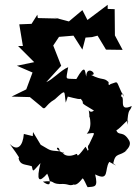

<svg xmlns="http://www.w3.org/2000/svg" viewBox="-20 -763 581 797"><path d="M261 -361C256 -366 309 -347 315 -353C340 -325 295 -348 370 -304C343 -284 347 -337 352 -274C342 -309 372 -239 340 -208C381 -212 375 -220 350 -164C335 -148 360 -139 337 -137C313 -150 361 -116 335 -154C288 -91 308 -131 295 -123C244 -100 229 -145 248 -126C190 -148 230 -162 227 -135C180 -138 189 -140 149 -162L117 -215L116 -198L79 -207C75 -156 52 -133 20 -166C67 -101 59 -110 57 -105C65 -77 82 -82 112 -73C118 -47 114 -49 148 -86C130 -12 141 -2 176 -42C177 -39 209 28 158 -9C212 -16 188 -1 228 1C268 -2 264 12 289 2C277 -9 287 25 322 -22C327 -26 339 9 344 14C373 11 388 16 375 -39C435 -9 413 -59 433 -90C428 -97 486 -59 450 -85C460 -133 475 -111 509 -141C467 -116 532 -146 517 -178C491 -224 473 -196 463 -222C486 -234 524 -290 508 -245C512 -320 519 -295 527 -323C462 -293 511 -374 474 -362C480 -334 486 -403 494 -361C457 -431 477 -426 439 -414C418 -394 444 -466 431 -422C410 -443 407 -427 358 -452C391 -450 339 -498 338 -445C332 -466 336 -503 297 -435C247 -438 254 -427 263 -484C234 -473 198 -432 172 -422L234 -490L201 -574L225 -610L285 -615L322 -557L335 -607L362 -609L385 -615L420 -557L489 -556L457 -616L456 -725L427 -726V-743L343 -680L322 -721L266 -674L202 -691L224 -686L137 -688L135 -702L111 -664L60 -662L75 -572H55L122 -505L50 -490L115 -462L89 -392L28 -362L104 -360L150 -322C171 -300 163 -325 208 -351C257 -396 245 -386 253 -337Z"/></svg>

Font: Asimov Aggro
Style: Condensed
Weight: 500
Designer: Google
Version: Version 2.000980; 2014